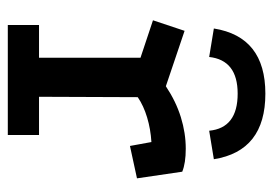

<svg xmlns="http://www.w3.org/2000/svg" viewBox="-124 -576 700 492"><g transform="rotate(90 226.0 -330.0)"><path d="M220 -660Q367 -660 388 -528L315 -516Q308 -589 220 -589Q134 -589 126 -516L53 -528Q74 -660 220 -660ZM201 -405Q240 -431 280.5 -443.5Q321 -456 361 -456Q398 -456 420 -447L437 -331L354 -313L344 -368Q311 -366 281 -357Q251 -348 229 -333L228 -80H326V0H44V-80H128V-340L32 -372L59 -453Z"/></g></svg>

Font: Podkova SemiBold
Style: Regular
Weight: 600
Designer: Ilya Yudin
Foundry: Cyreal (www.cyreal.org)
Version: Version 2.103